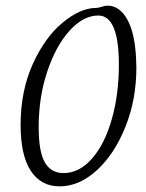

<svg xmlns="http://www.w3.org/2000/svg" viewBox="-20 -645 516 680"><path d="M53 -202Q53 -323 96 -418Q139 -513 202 -565Q265 -617 321 -617Q329 -617 340 -621Q351 -625 361 -625Q403 -625 430.5 -576.5Q458 -528 462 -436L463 -406Q463 -293 424.5 -196.5Q386 -100 323.5 -42.5Q261 15 191 15Q125 15 89 -40Q53 -95 53 -202ZM401 -416Q401 -590 328 -590Q275 -590 226.5 -536.5Q178 -483 147.5 -392Q117 -301 117 -195Q117 -107 139 -69.5Q161 -32 205 -32Q261 -32 306 -83.5Q351 -135 376 -223Q401 -311 401 -416Z"/></svg>

Font: Charmonman
Style: Regular
Weight: 400
Designer: Ekaluck Peanpanawate
Foundry: Cadson Demak Co.,Ltd.
Version: Version 1.000; ttfautohint (v1.6)